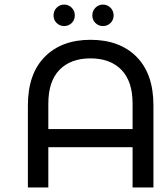

<svg xmlns="http://www.w3.org/2000/svg" viewBox="-20 -827 737 847"><path d="M582.4 -576.4C532.7 -626.4 464.9 -651.4 379 -651.4C294.4 -651.4 227.2 -626.4 177.6 -576.4C127.9 -526.4 103 -454.8 103 -361.6V0H193.2V-177.6H564.9V0H656.9V-361.6C656.9 -454.8 632 -526.4 582.4 -576.4ZM564.9 -257.6H193.2V-369.8C193.2 -435.5 209.6 -485.1 242.4 -518.9C275.2 -552.6 320.8 -569.5 379 -569.5C437.3 -569.5 482.8 -552.6 515.7 -518.9C548.5 -485.1 564.9 -435.5 564.9 -369.8ZM230 -725.4C239.2 -716.5 250.2 -712.1 263.1 -712.1C276 -712.1 287 -716.5 296.2 -725.4C305.4 -734.3 310 -745.5 310 -759C310 -772.5 305.4 -783.8 296.2 -793C287 -802.2 276 -806.8 263.1 -806.8C250.2 -806.8 239.2 -802.2 230 -793C220.8 -783.8 216.2 -772.5 216.2 -759C216.2 -745.5 220.8 -734.3 230 -725.4ZM401.1 -725.4C410.3 -716.5 421.4 -712.1 434.2 -712.1C447.1 -712.1 458.2 -716.5 467.4 -725.4C476.6 -734.3 481.2 -745.5 481.2 -759C481.2 -772.5 476.6 -783.8 467.4 -793C458.2 -802.2 447.1 -806.8 434.2 -806.8C421.4 -806.8 410.3 -802.2 401.1 -793C391.9 -783.8 387.3 -772.5 387.3 -759C387.3 -745.5 391.9 -734.3 401.1 -725.4Z"/></svg>

Font: Montserrat Ace
Style: Regular
Weight: 500
Designer: Julieta Ulanovsky
Foundry: Julieta Ulanovsky
Version: Version 1